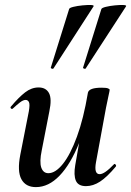

<svg xmlns="http://www.w3.org/2000/svg" viewBox="-20 -753 537 786"><path d="M127 13Q85 13 67.5 -19.5Q50 -52 63 -119L98 -297Q103 -326 98.5 -335Q94 -344 85 -344Q75 -344 62 -334Q49 -324 33 -309Q29 -305 25 -309Q21 -313 25 -317Q57 -355 83 -375Q109 -395 138 -395Q168 -395 180.5 -372Q193 -349 182 -297L151 -138Q141 -90 149 -67Q157 -44 178 -44Q207 -44 237.5 -82Q268 -120 295 -193.5Q322 -267 340 -374L358 -373Q339 -255 304 -168Q269 -81 224 -34Q179 13 127 13ZM332 9Q300 9 290.5 -13.5Q281 -36 288 -77L340 -374Q345 -394 396 -394Q416 -394 422.5 -391Q429 -388 429 -386Q429 -382 424 -360Q419 -338 414 -312L373 -89Q364 -40 388 -40Q398 -40 412.5 -50Q427 -60 446 -80Q449 -84 453 -79.5Q457 -75 454 -71Q418 -28 389.5 -9.5Q361 9 332 9ZM199 -473Q197 -470 192 -472Q187 -474 188 -476L263 -716Q264 -721 280.5 -725Q297 -729 317.5 -731Q338 -733 352 -732.5Q366 -732 363 -727ZM331 -473Q329 -470 324 -472Q319 -474 320 -476L395 -716Q397 -721 413.5 -725Q430 -729 450 -731Q470 -733 484.5 -732.5Q499 -732 496 -727Z"/></svg>

Font: Cormorant
Style: Bold Italic
Weight: 700
Italic angle: -10°
Designer: Christian Thalmann (Catharsis Fonts)
Foundry: Catharsis Fonts
Version: Version 4.000